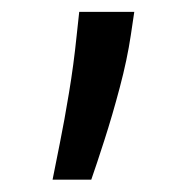

<svg xmlns="http://www.w3.org/2000/svg" viewBox="-20 -119 320 317"><path d="M201.7 -99.4 196 -61.1Q190 -20.6 177.7 25.6Q165.5 71.7 152.3 112.6Q139.2 153.4 130.7 177.6H66.8Q71.4 154.8 78.8 117.5Q86.3 80.3 93.9 34.3Q101.6 -11.7 106.5 -59.7L110.8 -99.4Z"/></svg>

Font: Inter UI
Style: Regular
Weight: 400
Designer: Rasmus Andersson
Foundry: rsms
Version: 3.2;8d6f07862